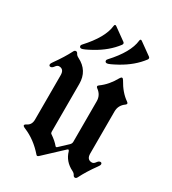

<svg xmlns="http://www.w3.org/2000/svg" viewBox="-180 -823 831 928"><g transform="rotate(30 235.5 -358.5)"><path d="M7.3 0ZM90.3 -545.9ZM232.9 -556.6Q232.9 -560.1 237.8 -565.4Q316.9 -651.4 324.2 -718.8Q325.2 -727.1 330.1 -727.1Q333 -727.1 337.4 -723.6L403.3 -676.3Q408.2 -672.9 408.2 -668.7Q408.2 -664.6 405.3 -660.6Q365.2 -607.4 297.4 -569.8Q253.9 -545.9 243.7 -545.9Q232.9 -545.9 232.9 -556.6ZM90.3 -556.6Q90.3 -560.1 95.2 -565.4Q174.3 -651.4 181.6 -718.8Q182.6 -727.1 187.5 -727.1Q190.4 -727.1 194.8 -723.6L260.7 -676.3Q265.6 -672.9 265.6 -668.7Q265.6 -664.6 262.7 -660.6Q222.7 -607.4 154.8 -569.8Q111.3 -545.9 101.1 -545.9Q90.3 -545.9 90.3 -556.6ZM7.3 0ZM463.9 -108.4Q463.9 -104 456.1 -93.3Q418.5 -41.5 397.5 1Q393.1 9.8 386 9.8Q378.9 9.8 375 1.5Q371.1 -6.8 359.4 -12.7Q310.5 -37.1 296.9 -85.4Q294.4 -92.3 291.5 -92.3Q288.6 -92.3 285.6 -89.4L183.6 5.9Q179.2 9.8 175.8 9.8Q172.4 9.8 169.4 5.9Q120.6 -50.3 59.1 -75.7Q45.9 -81.1 45.9 -86.4Q45.9 -91.8 57.1 -97.2Q79.1 -108.4 79.1 -137.2V-384.8Q79.1 -418.5 51.3 -418.5Q41.5 -418.5 33.2 -406.7Q24.9 -395 16.1 -395Q7.3 -395 7.3 -404.8Q7.3 -409.2 15.1 -419.9Q52.2 -471.7 73.7 -514.2Q78.1 -522.9 85.2 -522.9Q92.3 -522.9 96.2 -514.6Q100.1 -506.3 111.8 -500.5Q178.2 -467.3 178.2 -393.6V-126Q178.2 -119.1 183.1 -115.7Q213.4 -95.2 229 -75.7Q231 -73.2 233.6 -73.2Q236.3 -73.2 238.8 -75.7L284.7 -118.7Q293 -126.5 293 -136.7V-363.3Q293 -397.5 263.7 -418.5Q258.3 -422.4 258.3 -426.5Q258.3 -430.7 264.6 -435.1Q304.7 -463.9 332.5 -514.2Q337.4 -522.9 342.5 -522.9Q347.7 -522.9 352.5 -514.2Q381.3 -461.9 420.4 -435.1Q426.8 -430.7 426.8 -426.5Q426.8 -422.4 421.4 -418.5Q392.1 -397.9 392.1 -363.3V-128.4Q392.1 -94.7 420.4 -94.7Q430.2 -94.7 438.5 -106.4Q446.8 -118.2 455.3 -118.2Q463.9 -118.2 463.9 -108.4Z"/></g></svg>

Font: UnifrakturMaguntia21
Style: Book
Weight: 400
Designer: j. 'mach' wust, Gerrit Ansmann, Georg Duffner, based on a font by Peter Wiegel, original typeface by Carl Albert Fahrenw
Version: Version 2017-03-19